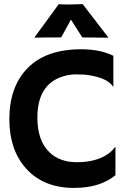

<svg xmlns="http://www.w3.org/2000/svg" viewBox="-20 -901 620 933"><path d="M375 -661.6Q466.3 -661.6 530.8 -629.9V-480.5L529.8 -479.5Q502.4 -521.5 414.6 -535.2Q388.7 -539.6 349.1 -539.6Q309.6 -539.6 271.5 -524.7Q233.4 -509.8 209 -482.4Q161.6 -429.2 161.6 -330.6Q161.6 -215.8 221.7 -159.7Q271.5 -112.8 353.5 -112.8Q446.3 -112.8 503.9 -152.3Q524.9 -166.5 539.6 -187.5L541 -186.5V-49.8Q466.3 12.2 339.8 12.2Q190.9 12.2 106.4 -82.5Q25.4 -172.9 25.4 -321.8Q25.4 -479.5 114.3 -570.3Q204.1 -661.6 375 -661.6ZM277.3 -719.2Q172.4 -719.2 148.9 -717.8L147.5 -719.2L265.6 -880.9Q277.3 -879.4 297.9 -879.4H322.8L381.8 -880.9L506.3 -719.2L504.4 -717.8L379.9 -719.2L324.7 -805.7Z"/></svg>

Font: Hammersmith One
Style: Regular
Weight: 400
Designer: Nicole Fally
Foundry: Nicole Fally
Version: Version 1.003